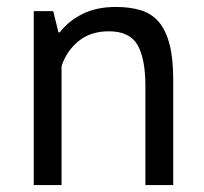

<svg xmlns="http://www.w3.org/2000/svg" viewBox="-20 -532 587 552"><path d="M398 0V-285Q398 -363 375.5 -402.5Q353 -442 293 -442Q240 -442 205.5 -413.5Q171 -385 157 -342V0H77V-500H133L148 -439H152Q176 -471 216.5 -491.5Q257 -512 313 -512Q354 -512 385 -502.5Q416 -493 436.5 -469Q457 -445 467.5 -404.5Q478 -364 478 -302V0Z"/></svg>

Font: PT Sans
Style: Regular
Weight: 400
Designer: A.Korolkova, O.Umpeleva, V.Yefimov
Foundry: ParaType Ltd
Version: Version 2.003